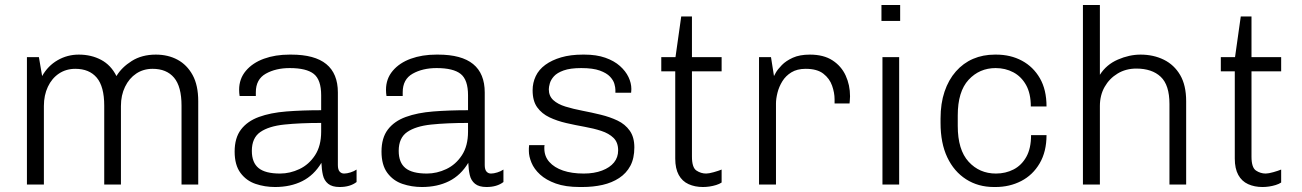

<svg xmlns="http://www.w3.org/2000/svg" viewBox="-20 -740 5220 770"><path d="M88 0V-511H136L149 -435Q172 -476 211 -498.5Q250 -521 296 -521Q346 -521 385.5 -500Q425 -479 447 -435Q468 -470 508.5 -495.5Q549 -521 605 -521Q654 -521 692 -500.5Q730 -480 752.5 -439Q775 -398 775 -334V0H708V-316Q708 -393 678 -428.5Q648 -464 592 -464Q555 -464 526.5 -445Q498 -426 481.5 -392Q465 -358 465 -315V0H398V-316Q398 -393 368 -428.5Q338 -464 282 -464Q245 -464 216.5 -445Q188 -426 172 -392Q156 -358 156 -315V0Z M1083 10Q1042 10 1005 -2.5Q968 -15 944.5 -46.5Q921 -78 921 -132Q921 -187 946.5 -220.5Q972 -254 1018.5 -271Q1065 -288 1128.5 -293Q1192 -298 1268 -298V-358Q1268 -420 1238.5 -443.5Q1209 -467 1142 -467Q1086 -467 1046 -444.5Q1006 -422 1006 -370V-355H941Q940 -361 939.5 -367Q939 -373 939 -380Q939 -424 966 -456Q993 -488 1038.5 -504.5Q1084 -521 1141 -521H1148Q1242 -521 1288.5 -483Q1335 -445 1335 -369V-78Q1335 -60 1342 -52Q1349 -44 1360 -44Q1371 -44 1385.5 -48.5Q1400 -53 1410 -60V-10Q1397 0 1380 5Q1363 10 1342 10Q1312 10 1296 -3Q1280 -16 1275 -38Q1270 -60 1269 -87Q1239 -37 1192 -13.5Q1145 10 1083 10ZM1103 -44Q1143 -44 1181 -62Q1219 -80 1243.5 -117.5Q1268 -155 1268 -212V-247Q1183 -247 1120.5 -240.5Q1058 -234 1024 -210.5Q990 -187 990 -135Q990 -88 1017 -66Q1044 -44 1103 -44Z M1672 10Q1631 10 1594 -2.5Q1557 -15 1533.5 -46.5Q1510 -78 1510 -132Q1510 -187 1535.5 -220.5Q1561 -254 1607.5 -271Q1654 -288 1717.5 -293Q1781 -298 1857 -298V-358Q1857 -420 1827.5 -443.5Q1798 -467 1731 -467Q1675 -467 1635 -444.5Q1595 -422 1595 -370V-355H1530Q1529 -361 1528.5 -367Q1528 -373 1528 -380Q1528 -424 1555 -456Q1582 -488 1627.5 -504.5Q1673 -521 1730 -521H1737Q1831 -521 1877.5 -483Q1924 -445 1924 -369V-78Q1924 -60 1931 -52Q1938 -44 1949 -44Q1960 -44 1974.5 -48.5Q1989 -53 1999 -60V-10Q1986 0 1969 5Q1952 10 1931 10Q1901 10 1885 -3Q1869 -16 1864 -38Q1859 -60 1858 -87Q1828 -37 1781 -13.5Q1734 10 1672 10ZM1692 -44Q1732 -44 1770 -62Q1808 -80 1832.5 -117.5Q1857 -155 1857 -212V-247Q1772 -247 1709.5 -240.5Q1647 -234 1613 -210.5Q1579 -187 1579 -135Q1579 -88 1606 -66Q1633 -44 1692 -44Z M2305 10Q2248 10 2209 -4Q2170 -18 2146 -40Q2122 -62 2111.5 -87.5Q2101 -113 2101 -134Q2101 -141 2101 -145.5Q2101 -150 2102 -158H2164Q2163 -154 2163 -151.5Q2163 -149 2163 -145Q2163 -113 2183 -90.5Q2203 -68 2238 -56Q2273 -44 2321 -44Q2363 -44 2394.5 -56Q2426 -68 2442.5 -88.5Q2459 -109 2459 -137Q2459 -169 2440.5 -187Q2422 -205 2391.5 -215Q2361 -225 2324.5 -231.5Q2288 -238 2251 -246.5Q2214 -255 2183.5 -269.5Q2153 -284 2134.5 -309.5Q2116 -335 2116 -378Q2116 -408 2128.5 -434.5Q2141 -461 2167 -480Q2193 -499 2230.5 -510Q2268 -521 2317 -521H2324Q2372 -521 2407.5 -508.5Q2443 -496 2466 -475.5Q2489 -455 2500.5 -431Q2512 -407 2512 -383Q2512 -379 2511.5 -373.5Q2511 -368 2511 -368H2448V-380Q2448 -389 2444 -403.5Q2440 -418 2426.5 -432.5Q2413 -447 2385.5 -457Q2358 -467 2311 -467Q2267 -467 2240.5 -457.5Q2214 -448 2201.5 -434Q2189 -420 2185 -405.5Q2181 -391 2181 -382Q2181 -355 2199 -338.5Q2217 -322 2248 -312.5Q2279 -303 2315.5 -296Q2352 -289 2389 -280Q2426 -271 2456.5 -256.5Q2487 -242 2505.5 -216Q2524 -190 2524 -149Q2524 -105 2508 -75Q2492 -45 2463 -26Q2434 -7 2396.5 1.5Q2359 10 2315 10Z M2799 10Q2767 10 2741.5 -1.5Q2716 -13 2702 -38.5Q2688 -64 2688 -104V-454H2632V-511H2689L2712 -674H2755V-511H2874V-454H2755V-112Q2755 -68 2773 -56Q2791 -44 2812 -44Q2823 -44 2842.5 -49.5Q2862 -55 2874 -60V-8Q2865 -2 2852 2Q2839 6 2825.5 8Q2812 10 2799 10Z M3024 0V-511H3072L3084 -435Q3084 -436 3091.5 -449Q3099 -462 3115.5 -479Q3132 -496 3159.5 -508.5Q3187 -521 3228 -521Q3283 -521 3318.5 -498Q3354 -475 3371.5 -437Q3389 -399 3389 -354Q3389 -344 3388 -335.5Q3387 -327 3387 -325H3327V-342Q3327 -368 3317 -396.5Q3307 -425 3282 -444.5Q3257 -464 3211 -464Q3177 -464 3154 -450Q3131 -436 3117.5 -414Q3104 -392 3098 -368Q3092 -344 3092 -325V0Z M3519 0V-511H3586V0ZM3515 -656V-720H3590V-656Z M3966 10Q3903 10 3854.5 -21Q3806 -52 3779 -109Q3752 -166 3752 -247V-265Q3752 -325 3768 -372.5Q3784 -420 3813.5 -453.5Q3843 -487 3882.5 -504Q3922 -521 3970 -521H3975Q4033 -521 4078.5 -496.5Q4124 -472 4150.5 -426Q4177 -380 4177 -313H4114Q4114 -365 4095 -399Q4076 -433 4044 -450Q4012 -467 3973 -467Q3908 -467 3864.5 -420Q3821 -373 3821 -277V-235Q3821 -139 3864.5 -91.5Q3908 -44 3974 -44Q4013 -44 4045 -60.5Q4077 -77 4096 -111Q4115 -145 4115 -198H4177Q4177 -132 4149.5 -85Q4122 -38 4075.5 -14Q4029 10 3972 10Z M4323 0V-720H4391V-440Q4417 -481 4463 -501Q4509 -521 4554 -521Q4606 -521 4647.5 -500.5Q4689 -480 4713 -439Q4737 -398 4737 -334V0H4670V-323Q4670 -399 4635 -432Q4600 -465 4537 -465Q4495 -465 4462 -445Q4429 -425 4410 -391.5Q4391 -358 4391 -315V0Z M5043 10Q5011 10 4985.5 -1.5Q4960 -13 4946 -38.5Q4932 -64 4932 -104V-454H4876V-511H4933L4956 -674H4999V-511H5118V-454H4999V-112Q4999 -68 5017 -56Q5035 -44 5056 -44Q5067 -44 5086.5 -49.5Q5106 -55 5118 -60V-8Q5109 -2 5096 2Q5083 6 5069.5 8Q5056 10 5043 10Z"/></svg>

Font: Chivo Medium ExtraLight
Style: Regular
Weight: 250
Version: Version 2.002